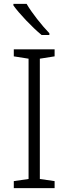

<svg xmlns="http://www.w3.org/2000/svg" viewBox="-20 -968 351 988"><path d="M117 -948H49V-940C78 -899 145 -828 194 -788H234V-797C196 -836 142 -904 117 -948ZM261 0V-36L185 -47V-666L261 -678V-714H51V-678L127 -666V-47L51 -36V0Z"/></svg>

Font: Noto Sans Gujarati UI Light
Style: Regular
Weight: 300
Designer: Jelle Bosma - Monotype Design Team, Universal Thirst
Foundry: Monotype Imaging Inc.
Version: Version 2.106